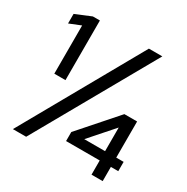

<svg xmlns="http://www.w3.org/2000/svg" viewBox="-160 -839 950 976"><g transform="rotate(30 314.5 -350.5)"><path d="M506.1 0V-83.3H308.7V-136.2L496.9 -350H571.7V-137.9H615V-83.3H571.7V0ZM383.9 -137.9H506.1V-276.6ZM85.7 -350V-633L18.5 -605.9V-662.1L110 -700H151.2V-350ZM44.2 -0.7 438.4 -700.7H517.2L122 -0.7Z"/></g></svg>

Font: Red Hat Display VF
Style: Regular
Weight: 300
Designer: Pentagram, MCKL
Foundry: Pentagram, MCKL
Version: Version 1.023